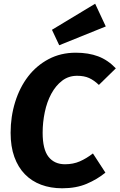

<svg xmlns="http://www.w3.org/2000/svg" viewBox="-20 -994 642 1031"><path d="M511 -538Q485 -563 458.5 -575Q432 -587 394 -587Q348 -587 313.5 -560.5Q279 -534 255.5 -490.5Q232 -447 220.5 -392Q209 -337 209 -281Q209 -192 240.5 -152Q272 -112 329 -112Q373 -112 408.5 -127.5Q444 -143 479 -170L546 -67Q502 -31 445.5 -7Q389 17 314 17Q252 17 201 -2Q150 -21 113.5 -58.5Q77 -96 57 -151.5Q37 -207 37 -281Q37 -368 61.5 -446.5Q86 -525 131 -583.5Q176 -642 241 -676.5Q306 -711 387 -711Q455 -711 507 -691.5Q559 -672 602 -627ZM259 -834 491 -974 548 -852 298 -751Z"/></svg>

Font: Szlgxwxxxixliatcpuztgldltzi
Style: Regular
Weight: 700
Italic angle: -8°
Designer: Carrois Corporate & Edenspiekermann
Foundry: Carrois Corporate GbR & Edenspiekermann AG
Version: Version 2.001